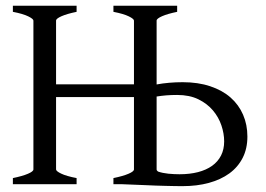

<svg xmlns="http://www.w3.org/2000/svg" viewBox="-20 -635 917 662"><path d="M520 -50.8Q520 -46.9 524.9 -43.5Q540.5 -38.1 560.5 -36.1Q580.6 -34.2 599.1 -34.2Q634.3 -34.2 662.6 -41.5Q690.9 -48.8 711.2 -63.2Q731.4 -77.6 742.2 -98.9Q752.9 -120.1 752.9 -147.5Q752.9 -174.3 743.4 -202.6Q733.9 -231 714.1 -254.4Q694.3 -277.8 663.8 -292.7Q633.3 -307.6 590.8 -307.6Q570.3 -307.6 553 -306.2Q535.6 -304.7 520 -302.2ZM24.4 0V-21Q57.6 -27.8 76.4 -35.9Q95.2 -43.9 95.2 -50.8V-564Q95.2 -569.8 77.4 -578.6Q59.6 -587.4 24.4 -594.2V-615.2H244.1V-594.2Q210.9 -587.4 192.1 -579.1Q173.3 -570.8 173.3 -564V-344.2H441.9V-564Q441.9 -569.8 424.1 -578.6Q406.2 -587.4 371.1 -594.2V-615.2H590.8V-594.2Q557.6 -587.4 538.8 -579.1Q520 -570.8 520 -564V-343.8Q540.5 -347.7 563.2 -349.6Q585.9 -351.6 609.9 -351.6Q663.1 -351.6 704.8 -337.6Q746.6 -323.7 774.9 -298.8Q803.2 -273.9 818.1 -239.5Q833 -205.1 833 -164.1Q833 -122.6 816.7 -90.6Q800.3 -58.6 770.8 -37.1Q741.2 -15.6 700.2 -4.4Q659.2 6.8 609.9 6.8Q599.1 6.8 584.2 6.6Q569.3 6.3 552.2 5.9Q535.2 5.4 517.1 4.9Q499 4.4 481.9 3.4Q441.4 2 397 0H371.1V-21Q404.3 -27.8 423.1 -35.9Q441.9 -43.9 441.9 -50.8V-300.3H173.3V-50.8Q173.3 -44.9 190.9 -36.4Q208.5 -27.8 244.1 -21V0Z"/></svg>

Font: Gentium Plus Cyr
Style: Regular
Weight: 400
Designer: J. Victor Gaultney, Annie Olsen, Iska Routamaa, Becca Hirsbrunner
Foundry: SIL International
Version: Version 5.000